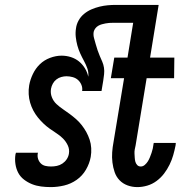

<svg xmlns="http://www.w3.org/2000/svg" viewBox="-20 -755 790 783"><path d="M187 8Q167 8 147.5 5.5Q128 3 110.5 -4Q93 -11 78 -22.5Q63 -34 54.5 -50Q46 -66 43 -85.5Q40 -105 43 -125L45 -132H135L134 -129Q132 -117 135.5 -106.5Q139 -96 146.5 -88.5Q154 -81 165 -78.5Q176 -76 188 -76Q200 -76 212 -78.5Q224 -81 234.5 -88Q245 -95 252 -105.5Q259 -116 261 -128Q264 -146 256.5 -162Q249 -178 237 -190Q225 -202 211 -211Q197 -220 183 -230Q169 -240 157 -251.5Q145 -263 134.5 -276Q124 -289 116 -304Q108 -319 103 -336Q98 -353 97 -371Q96 -389 99 -407Q103 -430 114 -453Q125 -476 142.5 -493Q160 -510 184 -519Q208 -528 231 -528Q251 -528 269.5 -522Q288 -516 302 -504.5Q316 -493 326 -477Q336 -461 340 -442Q342 -460 336 -476.5Q330 -493 322 -507.5Q314 -522 307 -537.5Q300 -553 295.5 -569.5Q291 -586 289 -604Q287 -622 290 -640Q292 -656 300.5 -671.5Q309 -687 323 -698.5Q337 -710 353.5 -717Q370 -724 386.5 -728Q403 -732 419.5 -733.5Q436 -735 452 -735H581L569 -662H440Q433 -662 425.5 -661.5Q418 -661 410.5 -659.5Q403 -658 395.5 -656Q388 -654 381 -650Q374 -646 369 -639.5Q364 -633 362 -625Q360 -612 363.5 -599.5Q367 -587 370.5 -574.5Q374 -562 378 -550Q382 -538 387 -526.5Q392 -515 397 -503.5Q402 -492 404 -479Q406 -466 404.5 -452.5Q403 -439 401 -426L394 -384H315Q317 -397 312 -409Q307 -421 298 -429Q289 -437 276.5 -440.5Q264 -444 251 -444Q241 -444 230 -441Q219 -438 210 -431Q201 -424 195.5 -414Q190 -404 188 -393Q185 -375 191.5 -358.5Q198 -342 210.5 -330.5Q223 -319 237 -309.5Q251 -300 264.5 -290Q278 -280 290.5 -269Q303 -258 313.5 -244.5Q324 -231 332 -216.5Q340 -202 345.5 -185.5Q351 -169 352 -151Q353 -133 350 -115Q345 -88 330.5 -63Q316 -38 292.5 -21.5Q269 -5 241.5 1.5Q214 8 187 8ZM540 8Q519 8 500 1Q481 -6 467.5 -20Q454 -34 447.5 -53Q441 -72 438.5 -92.5Q436 -113 437.5 -134Q439 -155 443 -176L486 -436H432L446 -520H500L535 -735H627L592 -520H691L690 -436H578L533 -162Q531 -154 529.5 -145.5Q528 -137 528.5 -128.5Q529 -120 529.5 -111.5Q530 -103 532 -95.5Q534 -88 539.5 -82Q545 -76 554 -76Q563 -76 570.5 -82.5Q578 -89 583 -97Q588 -105 591.5 -114Q595 -123 598 -131.5Q601 -140 603 -149Q605 -158 606 -167L607 -172H697L696 -162Q692 -142 686.5 -122.5Q681 -103 671.5 -83.5Q662 -64 649 -47Q636 -30 618.5 -17Q601 -4 580.5 2Q560 8 540 8Z"/></svg>

Font: Iosevka Custom Medium Oblique
Style: Regular
Weight: 500
Italic angle: -9°
Designer: Belleve Invis
Foundry: Belleve Invis
Version: Version 27.0.1